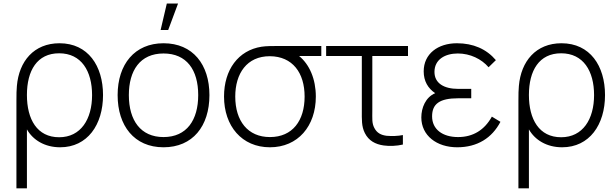

<svg xmlns="http://www.w3.org/2000/svg" viewBox="-20 -792 3375 1052"><path d="M127.5 240V-83C160.5 -25 225 15 309.5 15C459 15 544.5 -108.5 544.5 -271C544.5 -431 462.5 -555 306 -555C166 -555 84 -456.5 72.5 -321C70.5 -302 70 -275 70 -239V240ZM304 -40C183.5 -40 127.5 -138 127.5 -271.5C127.5 -405.5 183.5 -500 304 -500C426 -500 484.5 -402.5 484.5 -271C484.5 -139 423 -40 304 -40Z M955.5 -772.5 901.5 -627.5H860L894 -772.5ZM876 15C1035.5 15 1127.5 -100.5 1127.5 -271C1127.5 -438 1037 -555 876 -555C718.5 -555 624.5 -440.5 624.5 -271C624.5 -103 715.5 15 876 15ZM876 -41C751 -41 686 -132 686 -271C686 -405 747 -499 876 -499C1002.5 -499 1066 -409.5 1066 -271C1066 -134.5 1003.5 -41 876 -41Z M1505.5 -540C1474 -540 1439.5 -540 1413 -536C1285.5 -516 1207.5 -410 1207.5 -263C1207.5 -101.5 1305 15 1459 15C1612.5 15 1710.5 -101 1710.5 -263C1710.5 -359 1675.5 -439 1619 -485H1740.5V-540ZM1649 -263C1649 -131.5 1583.5 -41 1459 -41C1338 -41 1269 -129 1269 -263C1269 -389 1332.5 -484.5 1459 -484C1583 -483 1649 -393 1649 -263Z M2082 5C2113 9.5 2154 8 2187.5 0V-52C2160.5 -46.5 2127.5 -45.5 2098 -48C2068 -52 2045.5 -63 2031 -91C2017 -117.5 2020 -142 2020 -188.5V-485H2215.5V-540H1767V-485H1962.5V-187.5C1962.5 -136 1960.5 -100 1979 -63C2000 -21 2036.5 -1.5 2082 5Z M2675 -153C2635 -80 2572 -41 2490 -41C2404.5 -41 2347.5 -83.5 2347.5 -154.5C2347.5 -223 2389 -253.5 2490 -253.5H2562V-305H2491C2411.5 -305 2360.5 -336.5 2360.5 -398C2360.5 -466 2418.5 -499 2488.5 -499C2556.5 -499 2618.5 -468.5 2657 -423.5L2697 -462.5C2645 -523.5 2573 -555 2483.5 -555C2379.5 -555 2301.5 -497 2301.5 -401C2301.5 -347.5 2325 -308 2364.5 -281.5C2311.5 -259 2288.5 -201 2288.5 -148.5C2288.5 -49.5 2372.5 15 2485 15C2596 15 2676 -36.5 2722 -124.5Z M2878 240V-83C2911 -25 2975.5 15 3060 15C3209.5 15 3295 -108.5 3295 -271C3295 -431 3213 -555 3056.5 -555C2916.5 -555 2834.5 -456.5 2823 -321C2821 -302 2820.5 -275 2820.5 -239V240ZM3054.5 -40C2934 -40 2878 -138 2878 -271.5C2878 -405.5 2934 -500 3054.5 -500C3176.5 -500 3235 -402.5 3235 -271C3235 -139 3173.5 -40 3054.5 -40Z"/></svg>

Font: Hauora Light
Style: Regular
Weight: 300
Designer: Wayne Shih
Foundry: WCYS
Version: Version 1.001;hotconv 1.0.109;makeotfexe 2.5.65596